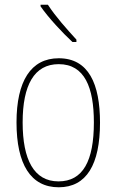

<svg xmlns="http://www.w3.org/2000/svg" viewBox="-20 -835 495 814"><path d="M183 -815H152V-808C186 -759 244 -697 287 -657H304V-667C264 -711 216 -764 183 -815ZM404 -315C404 -479 356 -588 229 -588C111 -588 50 -491 50 -316C50 -139 110 -41 229 -41C347 -41 404 -138 404 -315ZM76 -316C76 -474 125 -563 229 -563C339 -563 378 -464 378 -316C378 -153 332 -66 228 -66C124 -66 76 -158 76 -316Z"/></svg>

Font: Noto Sans Tamil UI Condensed Thin
Style: Regular
Weight: 100
Width: 3
Designer: Jelle Bosma - Monotype Design Team
Foundry: Monotype Imaging Inc.
Version: Version 2.004